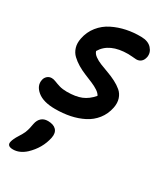

<svg xmlns="http://www.w3.org/2000/svg" viewBox="-252 -693 1016 1186"><g transform="rotate(30 255.5 -99.5)"><path d="M149.9 53.2Q65.9 53.2 23.4 18.3Q-19 -16.6 -9.8 -61Q-6.8 -78.1 6.3 -90.1Q19.5 -102.1 38.1 -102.1Q51.8 -102.1 67.6 -95.5Q83.5 -88.9 106.2 -82Q128.9 -75.2 159.2 -75.2Q222.2 -75.2 262.7 -91.8Q303.2 -108.4 336.9 -147.9Q330.1 -163.1 309.6 -176.8Q289.1 -190.4 262.9 -201.4Q236.8 -212.4 206.8 -224.6Q176.8 -236.8 149.9 -252.9Q123 -269 102.3 -288.6Q81.5 -308.1 72.5 -337.4Q63.5 -366.7 70.8 -402.8Q81.1 -455.1 112.8 -494.6Q144.5 -534.2 189.7 -556.6Q234.9 -579.1 285.2 -589.6Q335.4 -600.1 389.2 -599.1Q439 -598.6 464.1 -570.8Q489.3 -543 482.9 -508.8Q478.5 -486.8 465.1 -474.9Q451.7 -462.9 431.2 -462.9Q424.3 -462.9 405.8 -464.8Q387.2 -466.8 373 -466.8Q239.7 -466.8 190.9 -383.8Q195.8 -366.2 215.3 -352.1Q234.9 -337.9 261.2 -327.4Q287.6 -316.9 318.1 -305.9Q348.6 -294.9 376.7 -280.5Q404.8 -266.1 426.5 -247.8Q448.2 -229.5 457.8 -200.4Q467.3 -171.4 460 -134.8Q449.7 -85 420.4 -47.9Q391.1 -10.7 348.4 11Q305.7 32.7 256.1 43Q206.5 53.2 149.9 53.2ZM49.8 399.9Q27.8 399.9 18.6 391.4Q9.3 382.8 13.2 366.2Q18.1 343.8 39.1 311Q46.9 299.3 53.2 287.6Q59.6 275.9 63.2 268.1Q66.9 260.3 70.1 248.8Q73.2 237.3 74.5 232.4Q75.7 227.5 77.9 215.1Q80.1 202.6 81.1 199.2Q86.4 171.4 104 155.3Q121.6 139.2 149.9 139.2Q190.4 139.2 209.5 159.4Q228.5 179.7 221.2 216.8Q204.1 299.8 138.2 361.8Q95.7 399.9 49.8 399.9Z"/></g></svg>

Font: Shantell Sans Irregular
Style: Italic
Weight: 600
Italic angle: -11.31°
Designer: Stephen Nixon, Anya Danilova, Shantell Martin
Foundry: Arrow Type
Version: Version 1.006;[9816181b4]